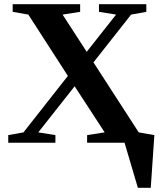

<svg xmlns="http://www.w3.org/2000/svg" viewBox="-20 -675 762 908"><path d="M710 -36 693 213H632L569 0H392V-36L475 -49L333 -267L161 -49L242 -36V0H19V-36L91 -49L301 -316L114 -606L40 -619V-655H359V-619L276 -606L390 -430L529 -606L448 -619V-655H672V-619L600 -606L422 -380L636 -49Z"/></svg>

Font: Libra Serif Modern
Style: Bold
Weight: 700
Designer: Stefan Peev, Context Ltd
Foundry: Ascender Corporation
Version: Version 1.000